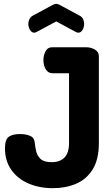

<svg xmlns="http://www.w3.org/2000/svg" viewBox="-20 -978 588 1004"><path d="M257 6Q186 6 129 -18.5Q72 -43 39 -90Q6 -137 6 -203Q6 -248 25.5 -262.5Q45 -277 85 -277Q115 -277 137.5 -267.5Q160 -258 162 -230Q164 -211 169 -187.5Q174 -164 192 -147Q210 -130 250 -130Q294 -130 317.5 -154.5Q341 -179 341 -230V-595H254Q232 -595 219.5 -615.5Q207 -636 207 -664Q207 -688 218 -709.5Q229 -731 254 -731H429Q455 -731 476 -719Q497 -707 497 -683V-230Q497 -144 464.5 -92Q432 -40 377.5 -17Q323 6 257 6ZM159 -807Q146 -807 137 -821.5Q128 -836 128 -853Q128 -866 134 -878Q140 -890 153 -897L257 -953Q267 -958 274 -958Q281 -958 291 -953L395 -897Q409 -890 414.5 -878Q420 -866 420 -853Q420 -836 411.5 -821.5Q403 -807 389 -807Q387 -807 384 -808Q381 -809 378 -810L274 -866L170 -810Q167 -809 164 -808Q161 -807 159 -807Z"/></svg>

Font: Dosis ExtraLight ExtraBold
Style: Regular
Weight: 800
Version: Version 3.001; ttfautohint (v1.8.2)